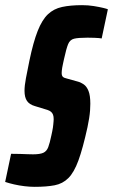

<svg xmlns="http://www.w3.org/2000/svg" viewBox="-51 -716 438 744"><path d="M83 8Q65 8 44 5.5Q23 3 3.5 -1.5Q-16 -6 -31 -11L-8 -120Q10 -120 26 -119.5Q42 -119 55 -118.5Q68 -118 77 -118Q104 -118 117 -124Q130 -130 136 -146Q142 -162 148 -191Q150 -200 151.5 -207.5Q153 -215 154 -221.5Q155 -228 155.5 -234Q156 -240 156.5 -245Q157 -250 157 -254Q157 -265 154.5 -271.5Q152 -278 147 -282.5Q142 -287 133 -290L84 -305Q63 -311 53.5 -325Q44 -339 44 -364Q44 -384 49.5 -413Q55 -442 63 -481Q78 -553 95 -596Q112 -639 134.5 -660.5Q157 -682 189.5 -689Q222 -696 267 -696Q291 -696 312.5 -692.5Q334 -689 348.5 -685.5Q363 -682 367 -680L343 -567Q339 -568 332 -568.5Q325 -569 314.5 -569.5Q304 -570 288 -570Q252 -570 236 -566Q220 -562 213 -545Q206 -528 197 -487Q195 -477 193 -468.5Q191 -460 190 -453.5Q189 -447 188.5 -442Q188 -437 188 -433Q188 -423 192.5 -418.5Q197 -414 207 -412L250 -400Q262 -397 273.5 -389Q285 -381 292 -363.5Q299 -346 299 -314Q299 -302 298 -288Q297 -274 294.5 -258Q292 -242 288 -223Q270 -141 253 -94.5Q236 -48 214 -26Q192 -4 160.5 2Q129 8 83 8Z"/></svg>

Font: Saira UltraCondensed Black
Style: Italic
Weight: 900
Width: 1
Italic angle: -12°
Designer: Hector Gatti with collaboration of the Omnibus-Type team
Foundry: Omnibus-Type
Version: Version 1.101